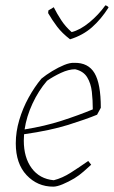

<svg xmlns="http://www.w3.org/2000/svg" viewBox="-20 -691 426 718"><path d="M179 7Q120 7 79.5 -36Q39 -79 39 -155Q39 -198 52 -242Q65 -286 87 -326Q109 -366 135 -397Q152 -411 175 -425Q198 -439 220 -448Q242 -457 258 -456Q310 -457 333.5 -417.5Q357 -378 357 -288L343 -262Q302 -245 235 -224Q168 -203 70 -189Q69 -177 69 -165Q69 -102 98.5 -62Q128 -22 181 -17Q213 -25 245 -45.5Q277 -66 310 -89L321 -75Q309 -64 292.5 -49.5Q276 -35 258 -24Q236 -11 214.5 -2Q193 7 179 7ZM156 -389Q124 -352 101.5 -303.5Q79 -255 72 -207Q147 -219 210.5 -239.5Q274 -260 327 -282Q327 -316 323.5 -347.5Q320 -379 306 -402Q292 -425 261 -432Q237 -432 208 -418.5Q179 -405 156 -389ZM242 -544Q212 -567 193.5 -591.5Q175 -616 160 -642L161 -652L181 -664Q193 -640 209 -615.5Q225 -591 248 -571Q280 -579 314.5 -607.5Q349 -636 374 -671Q376 -671 380.5 -668.5Q385 -666 386 -663Q358 -619 324 -589Q290 -559 242 -544Z"/></svg>

Font: Labrada ExtraLight
Style: Italic
Weight: 200
Italic angle: -7°
Designer: Mercedes Jáuregui
Foundry: Omnibus-Type Team
Version: Version 1.000; ttfautohint (v1.8.4.7-5d5b)